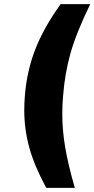

<svg xmlns="http://www.w3.org/2000/svg" viewBox="-20 -732 459 934"><path d="M98 -197Q98 -230 101 -266Q110 -383 150.5 -489Q191 -595 275 -712H419Q350 -570 322.5 -471.5Q295 -373 287 -266Q283 -225 283 -175Q283 -100 297 -16Q311 68 344 182H205Q147 75 122.5 -14Q98 -103 98 -197Z"/></svg>

Font: Muli Black
Style: Italic
Weight: 900
Italic angle: -4.541°
Designer: Vernon Adams
Foundry: Vernon Adams
Version: Version 2.001